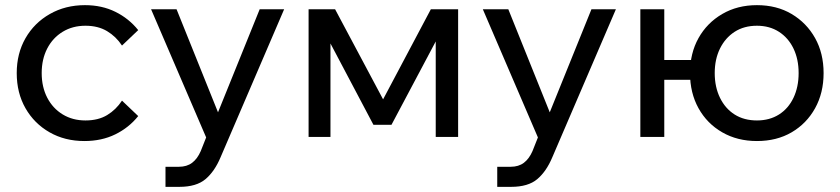

<svg xmlns="http://www.w3.org/2000/svg" viewBox="-20 -532 3265 746"><path d="M454 -141 517 -81Q481 -36 428 -10Q375 16 308 16Q232 16 172.5 -18Q113 -52 79 -111.5Q45 -171 45 -248Q45 -324 79 -383.5Q113 -443 173.5 -477.5Q234 -512 310 -512Q376 -512 428.5 -486Q481 -460 517 -415L454 -355Q431 -390 396 -411Q361 -432 312 -432Q262 -432 223.5 -408.5Q185 -385 163.5 -343.5Q142 -302 142 -248Q142 -194 163.5 -152.5Q185 -111 223.5 -87.5Q262 -64 312 -64Q362 -64 396.5 -85Q431 -106 454 -141Z M989 -496H1084L837 79Q814 134 778.5 164Q743 194 677 194H623V116H675Q706 116 726.5 100.5Q747 85 760 55L781 2L567 -496H666L845 -51H809Z M1179 0V-496H1282L1477 -130H1460L1654 -496H1760V0H1673V-464L1716 -452L1501 -47H1431L1217 -452L1264 -463V0Z M2278 -496H2373L2126 79Q2103 134 2067.5 164Q2032 194 1966 194H1912V116H1964Q1995 116 2015.5 100.5Q2036 85 2049 55L2070 2L1856 -496H1955L2134 -51H2098Z M2921 16Q2845 16 2786 -18Q2727 -52 2694 -111.5Q2661 -171 2661 -248Q2661 -325 2694 -384Q2727 -443 2786 -477.5Q2845 -512 2921 -512Q2998 -512 3056 -477.5Q3114 -443 3147 -384Q3180 -325 3180 -248Q3180 -171 3147 -111.5Q3114 -52 3056 -18Q2998 16 2921 16ZM2468 0V-496H2561V0ZM2514 -222V-299H2722V-222ZM2921 -64Q2970 -64 3006.5 -87Q3043 -110 3063 -152Q3083 -194 3083 -248Q3083 -302 3063 -343.5Q3043 -385 3006.5 -408.5Q2970 -432 2921 -432Q2871 -432 2834.5 -408.5Q2798 -385 2777.5 -343.5Q2757 -302 2757 -248Q2757 -194 2777.5 -152Q2798 -110 2834.5 -87Q2871 -64 2921 -64Z"/></svg>

Font: Wix Madefor Display Medium
Style: Regular
Weight: 500
Designer: Dalton Maag Ltd
Foundry: Dalton Maag Ltd
Version: Version 3.100